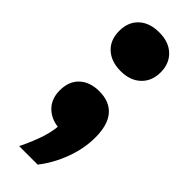

<svg xmlns="http://www.w3.org/2000/svg" viewBox="-244 -583 785 785"><g transform="rotate(45 148.0 -191.0)"><path d="M71.5 176Q99 120 114 72.5Q129 25 129 -23.5L171 9.5H147.5Q94 9.5 60.8 -20.8Q27.5 -51 27.5 -102.5Q27.5 -155.5 59.2 -185Q91 -214.5 145 -214.5Q204.5 -214.5 235.8 -178Q267 -141.5 267 -69Q267 -5 242.8 60Q218.5 125 178.5 176ZM148 -334Q93 -334 60.2 -364.2Q27.5 -394.5 27.5 -446Q27.5 -498 59.8 -528Q92 -558 148 -558Q203.5 -558 235.5 -527.2Q267.5 -496.5 267.5 -446Q267.5 -395.5 235 -364.8Q202.5 -334 148 -334Z"/></g></svg>

Font: Encode Sans SC ExtraBold
Style: Regular
Weight: 800
Version: Version 3.002